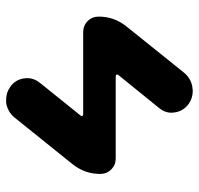

<svg xmlns="http://www.w3.org/2000/svg" viewBox="-31 -598 650 628"><g transform="rotate(-90 294.0 -284.0)"><path d="M502.9 -336.9Q524.4 -336.9 539.1 -322.3Q553.7 -307.6 553.7 -286.1Q553.7 -235.4 521.5 -195.3L370.1 -6.8Q350.6 16.6 321.3 20.5Q315.4 21.5 310.5 21.5Q287.1 21.5 267.6 7.8Q244.1 -9.8 240.2 -38.1Q239.3 -43 239.3 -47.9Q239.3 -70.3 254.9 -88.9L363.3 -222.7Q365.2 -225.6 363.8 -228Q362.3 -230.5 359.4 -230.5H89.8Q68.4 -230.5 53.7 -245.1Q39.1 -259.8 39.1 -281.2Q39.1 -332 71.3 -372.1L223.6 -561.5Q242.2 -584 271.5 -588.9Q277.3 -588.9 282.2 -588.9Q305.7 -588.9 324.2 -575.2Q347.7 -558.6 351.6 -530.3Q352.5 -525.4 352.5 -520.5Q352.5 -498 337.9 -479.5L229.5 -344.7Q227.5 -341.8 229 -339.4Q230.5 -336.9 233.4 -336.9Z"/></g></svg>

Font: Gen Jyuu GothicX Bold
Style: Bold
Weight: 700
Designer: Ryoko NISHIZUKA (kana &amp; ideographs); Paul D. Hunt (Latin, Greek &amp; Cyrillic); Wenlong ZHANG (bopomofo); Sandoll C
Version: Version 1.058.20140828